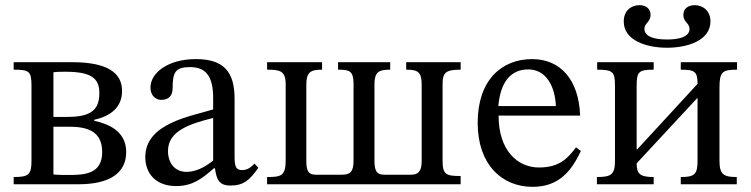

<svg xmlns="http://www.w3.org/2000/svg" viewBox="-20 -714 2910 744"><path d="M469 -125C469 -208 396 -235 345 -246V-250C409 -264 453 -298 453 -362C453 -434 392 -473 260 -473H33V-444C94 -444 102 -438 102 -380V-91C102 -37 91 -28 33 -28V0H284C400 0 469 -40 469 -125ZM187 -261V-434C203 -436 221 -436 233 -436C330 -436 365 -413 365 -354C365 -291 336 -261 242 -261ZM187 -223H247C313 -223 376 -209 376 -125C376 -40 308 -36 248 -36C225 -36 207 -36 187 -38Z M813 -62C819 -18 829 5 873 5C924 5 948 -16 981 -64L966 -80C952 -65 938 -55 919 -55C898 -55 889 -63 889 -104V-331C889 -435 848 -485 739 -485C630 -485 563 -431 563 -375C563 -342 585 -327 605 -327C633 -327 649 -342 649 -373C649 -433 659 -454 716 -454C776 -454 806 -421 806 -334V-290C720 -263 543 -237 543 -105C543 -41 585 7 662 7C726 7 762 -21 809 -62ZM806 -92C772 -64 736 -48 703 -48C660 -48 631 -79 631 -129C631 -207 715 -234 806 -257Z M1765 -473H1554V-444C1600 -444 1614 -435 1614 -385V-90C1614 -49 1600 -37 1572 -37H1470C1443 -37 1431 -47 1431 -91V-386C1431 -435 1447 -444 1492 -444V-473H1290V-444C1334 -444 1350 -440 1350 -388V-91C1350 -46 1335 -37 1304 -37H1204C1178 -37 1167 -48 1167 -89V-386C1167 -435 1184 -444 1228 -444V-473H1015V-444C1064 -444 1087 -440 1087 -388V-93C1087 -33 1070 -28 1015 -28V0H1765V-32C1709 -32 1695 -37 1695 -91V-389C1695 -434 1709 -444 1765 -444Z M2212 -143C2180 -101 2149 -65 2068 -65C1988 -65 1912 -128 1912 -266H2228C2223 -406 2151 -485 2042 -485C1925 -485 1831 -405 1831 -238C1831 -77 1924 10 2044 10C2147 10 2195 -53 2231 -129ZM1911 -303C1919 -396 1959 -445 2027 -445C2098 -445 2131 -377 2134 -303Z M2836 -473H2618V-444C2672 -444 2683 -437 2683 -389L2449 -135H2447V-379C2447 -436 2454 -444 2513 -444V-473H2294V-444C2356 -444 2363 -435 2363 -381V-91C2363 -38 2349 -28 2293 -28V0H2513V-28C2459 -28 2447 -41 2447 -81L2681 -333H2683V-91C2683 -38 2671 -28 2618 -28V0H2835V-28C2784 -28 2768 -38 2768 -91V-374C2768 -436 2779 -444 2836 -444ZM2565 -561C2489 -561 2477 -586 2477 -602C2477 -624 2501 -629 2501 -656C2501 -681 2482 -694 2458 -694C2425 -694 2397 -672 2397 -631C2397 -557 2485 -529 2565 -529C2644 -529 2733 -557 2733 -631C2733 -673 2703 -694 2672 -694C2648 -694 2628 -682 2628 -656C2628 -628 2652 -625 2652 -601C2652 -587 2641 -561 2565 -561Z"/></svg>

Font: STIX Two Math
Style: Regular
Weight: 400
Designer: Ross Mills, John Hudson & Paul Hanslow, Tiro Typeworks Ltd; with portions MicroPress Inc., with additions and correction
Foundry: Tiro Typeworks Ltd
Version: Version 2.02 b142